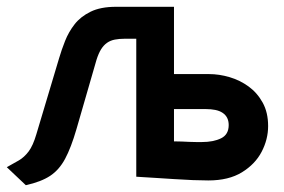

<svg xmlns="http://www.w3.org/2000/svg" viewBox="-20 -520 836 565"><path d="M595 -302H492V-500H321Q276 -500 246.5 -485.5Q217 -471 199.5 -448.5Q182 -426 171.5 -399.5Q161 -373 154 -349L87 -125Q77 -91 64 -74Q51 -57 35.5 -48Q20 -39 0 -28L56 25Q101 15 127.5 -2.5Q154 -20 171.5 -52.5Q189 -85 205 -140L264 -344Q270 -363 277.5 -375Q285 -387 295 -394Q305 -401 318 -403.5Q331 -406 347 -406H381V0Q381 0 396.5 1Q412 2 437.5 3.5Q463 5 492 7Q521 9 547.5 10Q574 11 593 11Q653 11 692 -13Q731 -37 750 -73.5Q769 -110 769 -149Q769 -189 753 -218Q737 -247 711.5 -265.5Q686 -284 655.5 -293Q625 -302 595 -302ZM574 -102Q567 -102 557.5 -102Q548 -102 537.5 -102.5Q527 -103 515.5 -103.5Q504 -104 492 -104V-199H586Q601 -199 613.5 -196.5Q626 -194 635 -188Q644 -182 648.5 -173Q653 -164 653 -152Q653 -124 630.5 -113Q608 -102 574 -102Z"/></svg>

Font: Advent Pro
Style: Regular
Weight: 400
Designer: VivaRado, Andreas Kalpakidis
Foundry: VivaRado, Andreas Kalpakidis
Version: Version 3.000